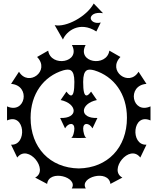

<svg xmlns="http://www.w3.org/2000/svg" viewBox="-20 -1024 896 1092"><path d="M553 -896C519 -887 496 -905 496 -921C496 -936 516 -957 566 -949L513 -1004C473 -930 356 -867 291 -881L338 -799C356 -845 432 -907 528 -845ZM836 -419C731 -372 699 -538 813 -547L768 -616C714 -527 588 -621 665 -700L602 -736C587 -640 414 -667 467 -768H389C442 -667 269 -640 254 -736L191 -700C268 -621 142 -527 88 -616L43 -547C157 -538 125 -372 20 -419V-339C124 -385 136 -196 43 -201L78 -128C140 -209 261 -56 180 -14L248 22C258 -63 428 -17 388 48H468C428 -17 598 -63 608 22L676 -14C595 -56 716 -209 778 -128L813 -201C720 -196 732 -385 836 -339ZM428 -66C264 -69 154 -184 154 -354C154 -490 228 -590 340 -624C375 -633 403 -633 403 -558C403 -506 397 -481 384 -481C377 -481 369 -488 358 -503L325 -455C373 -445 399 -418 399 -394C399 -371 374 -351 322 -353L350 -294C360 -311 373 -319 384 -319C395 -319 403 -310 403 -293C403 -276 396 -245 385 -240L428 -239L471 -240C460 -245 453 -276 453 -293C453 -310 461 -319 472 -319C483 -319 496 -311 506 -294L534 -353C482 -351 457 -371 457 -394C457 -418 483 -445 531 -455L498 -503C487 -488 479 -481 472 -481C459 -481 453 -506 453 -558C453 -633 481 -633 516 -624C628 -590 702 -490 702 -354C702 -184 592 -69 428 -66Z"/></svg>

Font: Malebolge Adversarial
Style: Regular
Weight: 400
Designer: Ariel Martín Pérez
Foundry: Tunera Type Foundry
Version: Version 0.007;hotconv 1.0.109;makeotfexe 2.5.65596